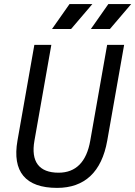

<svg xmlns="http://www.w3.org/2000/svg" viewBox="-20 -914 665 944"><path d="M260.7 9.8C396 9.8 480 -68.4 507.3 -222.7L590.3 -693.4H506.8L423.8 -222.7C405.8 -118.2 353 -64.9 268.1 -64.9C171.9 -64.9 130.9 -119.1 149.4 -222.7L232.4 -693.4H148.9L65.9 -222.7C39.1 -69.8 105.5 9.8 260.7 9.8ZM235.8 -771.5H329.6L434.1 -894H321.8ZM426.8 -771.5H520.5L625 -894H512.7Z"/></svg>

Font: Cascadia Code PL SemiLight
Style: Italic
Weight: 350
Italic angle: -10°
Monospace: yes
Designer: Aaron Bell
Foundry: Saja Typeworks
Version: Version 2404.023